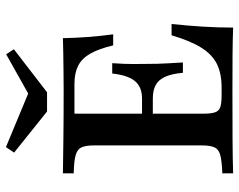

<svg xmlns="http://www.w3.org/2000/svg" viewBox="-99 -703 802 644"><g transform="rotate(-90 302.0 -381.0)"><path d="M42.7 0V-36.3Q83.9 -37.9 103.6 -43.1Q123.4 -48.4 129.8 -62.9Q136.3 -77.4 136.3 -105.6V-465.3Q136.3 -494.4 129.8 -508.5Q123.4 -522.6 103.6 -528.2Q83.9 -533.9 42.7 -534.7V-571Q86.3 -570.2 156.9 -569.4Q227.4 -568.5 321.8 -568.5Q355.6 -568.5 387.1 -569Q418.5 -569.4 446 -569.8Q473.4 -570.2 496 -571Q496.8 -528.2 500 -486.3Q503.2 -444.4 508.9 -402.4H471.8Q460.5 -450 444.4 -478.6Q428.2 -507.3 403.6 -519.8Q379 -532.3 342.7 -532.3H242.7V-100Q242.7 -74.2 247.2 -60.9Q251.6 -47.6 264.9 -43.1Q278.2 -38.7 304.8 -38.7H329.8Q377.4 -38.7 409.3 -54.4Q441.1 -70.2 464.1 -106.9Q487.1 -143.5 505.6 -206.5H543.5Q537.9 -153.2 534.7 -102.4Q531.5 -51.6 531.5 0Q492.7 -1.6 441.1 -2Q389.5 -2.4 319.4 -2.4Q226.6 -2.4 156.5 -2Q86.3 -1.6 42.7 0ZM216.9 -269.4V-305.6H358.1V-269.4ZM379.8 -168.5Q376.6 -204.8 366.9 -227Q357.3 -249.2 339.5 -259.3Q321.8 -269.4 293.5 -269.4V-305.6Q332.3 -305.6 352 -329.4Q371.8 -353.2 377.4 -405.6H412.1Q408.9 -358.9 409.3 -333.5Q409.7 -308.1 409.7 -287.1Q409.7 -270.2 410.1 -253.6Q410.5 -237.1 411.7 -216.9Q412.9 -196.8 414.5 -168.5ZM441.9 -761.3 458.9 -735.5 314.5 -624.2H250L112.1 -734.7L130.6 -762.1L336.3 -676.6L289.5 -675.8Z"/></g></svg>

Font: Playfair 9pt SemiBold
Style: Regular
Weight: 600
Designer: Claus Eggers Sørensen
Foundry: Claus Eggers Sørensen
Version: Version 2.001;gftools[0.9.30]